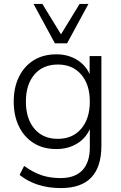

<svg xmlns="http://www.w3.org/2000/svg" viewBox="-20 -771 618 979"><path d="M291 188Q164 188 80 121L103 75Q149 108 192 122.5Q235 137 289 137Q362 137 400 97Q438 57 438 -19V-113Q417 -65 371.5 -38Q326 -11 268 -11Q200 -11 151.5 -41.5Q103 -72 76.5 -126.5Q50 -181 50 -253Q50 -325 76.5 -379Q103 -433 151.5 -463.5Q200 -494 268 -494Q326 -494 371 -467Q416 -440 437 -393V-485H497V-28Q497 188 291 188ZM275 -63Q350 -63 394 -114.5Q438 -166 438 -253Q438 -340 394 -391Q350 -442 275 -442Q199 -442 155.5 -391Q112 -340 112 -253Q112 -166 155.5 -114.5Q199 -63 275 -63ZM260 -550 151 -751H196L291 -596L386 -751H431L322 -550Z"/></svg>

Font: Nunito Sans Light
Style: Regular
Weight: 300
Designer: Vernon Adams
Foundry: Vernon Adams
Version: Version 3.101; ttfautohint (v1.8.4.7-5d5b);gftools[0.9.27]